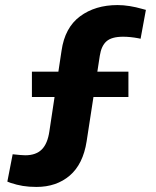

<svg xmlns="http://www.w3.org/2000/svg" viewBox="-20 -730 616 758"><path d="M124 8Q94 8 70 4Q46 0 22 -8L9 -13L30 -121L40 -120Q50 -119 60.5 -118Q71 -117 80 -117Q122 -117 145 -140Q168 -163 175 -212L223 -530Q236 -621 296 -665.5Q356 -710 444 -710Q467 -710 492 -706Q517 -702 541 -695L556 -691L535 -577L526 -579Q510 -582 495 -583.5Q480 -585 466 -585Q421 -585 400.5 -567Q380 -549 374 -510L322 -172Q308 -82 255.5 -37Q203 8 124 8ZM106 -347V-447H487V-347Z"/></svg>

Font: REM SemiBold
Style: Regular
Weight: 600
Designer: Octavio Pardo
Foundry: Ashler Design
Version: Version 1.005;gftools[0.9.28]